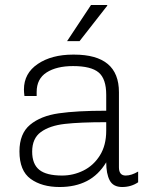

<svg xmlns="http://www.w3.org/2000/svg" viewBox="-20 -740 625 770"><path d="M457 -370V-69Q457 -36 484 -36Q507 -36 534 -52V-9Q506 10 470 10Q434 10 420 -16.5Q406 -43 406 -89Q375 -38 328.5 -14Q282 10 219 10Q148 10 103 -22.5Q58 -55 58 -133Q58 -204 100.5 -239.5Q143 -275 215.5 -285.5Q288 -296 406 -296V-360Q406 -424 375.5 -449.5Q345 -475 273 -475Q207 -475 167 -449.5Q127 -424 127 -371V-355H78Q76 -371 76 -381Q76 -446 131.5 -483.5Q187 -521 273 -521H277Q367 -521 412 -483.5Q457 -446 457 -370ZM109 -132Q109 -82 137.5 -59Q166 -36 229 -36Q274 -36 314.5 -56Q355 -76 380.5 -116.5Q406 -157 406 -216V-250Q300 -250 239.5 -243Q179 -236 144 -210.5Q109 -185 109 -132ZM410 -720V-717L299 -575H249L345 -720Z"/></svg>

Font: Chivo Thin
Style: Regular
Weight: 100
Designer: Hector Gatti
Foundry: Omnibus-Type
Version: Version 1.007